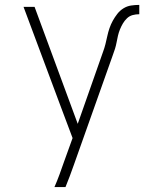

<svg xmlns="http://www.w3.org/2000/svg" viewBox="-20 -548 640 783"><path d="M202 215Q213 190 222.5 164Q232 138 241 112L276 15L229 -110L76 -520H121L297 -43L400 -336Q406 -352 410 -368Q414 -384 417.5 -400.5Q421 -417 426.5 -433Q432 -449 440 -463.5Q448 -478 458.5 -491.5Q469 -505 483.5 -514Q498 -523 514.5 -525.5Q531 -528 548 -528V-490Q534 -490 521 -486.5Q508 -483 498 -473.5Q488 -464 481 -452Q474 -440 469 -427.5Q464 -415 461 -402Q458 -389 455.5 -375.5Q453 -362 449 -349Q445 -336 440 -323L281 125Q273 148 264.5 170.5Q256 193 247 215Z"/></svg>

Font: Iosevka Aile Extralight
Style: Regular
Weight: 200
Designer: Belleve Invis
Foundry: Belleve Invis
Version: Version 31.1.0; ttfautohint (v1.8.4)